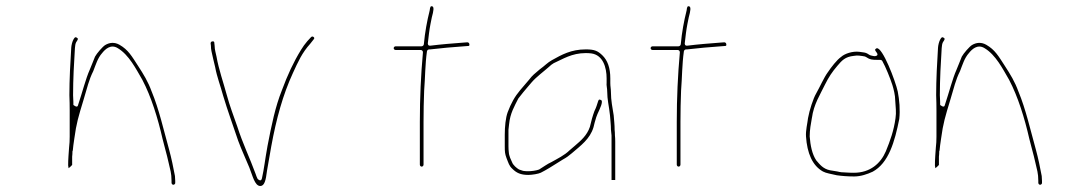

<svg xmlns="http://www.w3.org/2000/svg" viewBox="-20 -594 3464 624"><path d="M202.5 -86C202.5 -85.9 202.5 -85.7 202.5 -85.5C201.8 -75.6 201.5 -67.3 201.5 -56.4C201.9 -52.9 202.4 -49.2 202.9 -47.3C205.7 -49 211.1 -54.2 214.5 -57.9V-84C214.5 -84.2 214.5 -84.6 214.5 -84.8C215.2 -90.6 215.5 -96 215.5 -101C215.5 -102.4 215.4 -102.6 216.6 -105C217.3 -113.5 219.1 -128.4 221.6 -144.1C228.2 -193.5 235.1 -215.4 250.8 -267.2C264.3 -311.3 268.2 -332.9 283.2 -363.1C291.3 -383.6 297.2 -405.1 312.1 -421.7C320.8 -432.5 339.3 -452.2 362.9 -437.4C399.1 -415.7 421.9 -370.3 442.6 -334.6C471.6 -279.4 493.1 -209.6 508.3 -142.7C514.9 -114.9 521.5 -94.9 527.8 -66.1C533.1 -42 537.5 -31.8 537.5 -6V0C537.5 3.8 540.4 6.5 543.5 6.5C546.5 6.5 549.5 3.3 549.5 1V-6C549.5 -10.6 549.3 -14.1 548.6 -21.9C544 -47.2 536.8 -81.6 529.8 -107C512 -171 496.7 -239.4 473.1 -296.1C473 -296.2 473 -296.4 472.9 -296.5C461.4 -328.5 446.4 -352.7 428.7 -379.9C408.3 -411.3 397 -432.1 368.3 -448.5C352 -457.7 336 -456 321.9 -447.6C313.6 -442.6 294.3 -420.3 288.8 -409.9C285 -401 276.4 -378.1 271.9 -368C258.3 -337.5 248.4 -296.4 233.1 -250.6C230.5 -242.6 218.5 -253 218.5 -253C218.5 -256.6 218.5 -260.2 218.4 -263.8C218.2 -270.7 218 -277.6 217.5 -284.5C217.5 -284.6 217.5 -284.9 217.5 -285C217.5 -334.7 220.5 -392 223.5 -437.6C224.2 -446 225 -451.7 227.3 -456.4C227.4 -456.6 227.6 -456.9 227.8 -457.2C234 -466.4 234.9 -468.4 229.6 -471.6C225.4 -474.1 223.4 -473.6 219.4 -467C214.9 -459.7 212 -446.9 211.5 -438.6C208.6 -392.3 205.5 -335 205.5 -285.1C206.2 -267.4 206.5 -250.4 206.5 -235V-150C206.5 -137.1 205.9 -126.4 204.5 -114.5C204.4 -106.2 202.5 -92.9 202.5 -86Z M664.5 -453.4 665.4 -445.9C665.5 -445.7 665.5 -445.3 665.5 -445C665.5 -438.8 666.1 -433.1 667.3 -427.6C671.5 -409 673.8 -397.7 679.3 -375.8C679.3 -375.7 679.4 -375.5 679.4 -375.3C685 -344.4 696.4 -315.7 705.2 -283C719.3 -235.4 738.7 -182.6 754.1 -136.5C765.8 -104.8 778 -79.8 790.4 -49.3C800.6 -24.4 807.6 10.5 826 10.5C839.7 10.5 844 -8.6 847.6 -37.9C847.6 -38 847.6 -38.1 847.6 -38.2C850.3 -54.3 854.9 -81 861.6 -118.3C877.9 -208 899.8 -286.9 931.7 -356.1C949 -393.7 961.6 -422.4 988.3 -451.9L999.1 -465.6C999.2 -465.7 999.3 -465.9 999.4 -466C1002.5 -469.4 1001.6 -471.7 999.3 -473.6C996.8 -475.8 993.5 -476.3 990.5 -472.9L978.6 -460C971.1 -451.2 964.2 -441.7 958.4 -432.1C934 -392.4 914.9 -351.3 896 -300.3C874.6 -246.8 862.5 -187.6 849.4 -119.6C840 -67.4 839 -49 831.3 -14.4C828.3 -0.7 817.3 -12.6 817.3 -12.6C814.4 -18.4 812.9 -22.1 810.8 -28.7C791.6 -81.4 769.3 -126.1 750.9 -183.6C739.2 -217.3 726.5 -250 716.8 -286.1C706 -326.1 691 -368 683.6 -410.2C681.5 -422.2 677.8 -430.3 677.5 -445.6L676.5 -454.2C676.5 -454.4 676.5 -454.7 676.5 -455C676.5 -458.4 674.8 -459.7 671.3 -459.6C667.5 -459.6 664.7 -457.6 664.5 -453.4Z M1259.5 -437.5C1259.5 -434.4 1262.2 -431.5 1266 -431.5H1347C1353.2 -431.5 1354.8 -426.5 1354.5 -423.3C1347.9 -350.5 1344.5 -276.1 1344.5 -198V-59C1344.5 -55.2 1347.4 -52.5 1350.5 -52.5C1353.6 -52.5 1356.5 -55.2 1356.5 -59V-198C1356.5 -232 1357.2 -266.3 1358.5 -299.4C1361.9 -341.9 1361.6 -385 1367.6 -427.1C1368.1 -430.6 1371.3 -433.5 1375 -433.5H1378.6C1415.1 -437.8 1451 -440.9 1487.5 -443.5L1500.4 -444.5C1500.6 -444.5 1500.8 -444.5 1501 -444.5C1504.9 -444.5 1505.7 -446 1505.6 -449.1C1505.6 -453.1 1503.1 -456.3 1499.2 -456.5L1485.5 -455.5C1449.7 -452.8 1415.2 -450.1 1378.9 -445.6C1370.1 -444.5 1370.3 -452.1 1370.5 -453.8C1373 -475.7 1375.3 -497 1379.1 -516L1383.6 -538.5C1383.7 -538.6 1383.7 -538.8 1383.8 -539C1388.8 -557.5 1391.8 -572.2 1384.2 -573.6C1379.5 -574.5 1377.8 -571.9 1376.5 -560.2C1376.4 -559.9 1376.4 -559.5 1376.3 -559.2C1367.8 -525.3 1361.3 -490.5 1357.5 -450.3C1357.1 -446.7 1353.9 -443.5 1350 -443.5H1266C1262.2 -443.5 1259.5 -440.6 1259.5 -437.5Z M1979.5 -9V-133C1979.5 -140.8 1979.2 -147.9 1978.5 -154.3C1978.5 -154.4 1978.5 -154.8 1978.5 -155C1978.5 -160.7 1978.2 -166.4 1977.5 -172.2C1977.5 -172.4 1977.5 -172.7 1977.5 -173C1977.5 -180.1 1977.2 -187.6 1976.5 -195.4L1974.5 -219.1C1970.7 -244.1 1965.5 -267 1965.5 -295C1965.5 -305.7 1963.5 -313 1963.5 -324V-339C1963.5 -373.6 1954.6 -398.1 1937.3 -414.6C1922.8 -428.5 1912.1 -433.5 1884 -433.5C1836 -433.5 1805.5 -416.2 1773.6 -398.4C1759.1 -390.4 1751.8 -381.3 1733.6 -368.1C1717.8 -354.6 1710.3 -349.2 1700 -335.5C1699.9 -335.4 1699.8 -335.2 1699.7 -335.1L1687.7 -321.1C1683.7 -316.5 1678.1 -309.8 1670.7 -301.2C1652.5 -279.6 1640.7 -257.8 1630 -229.4C1623.2 -211.2 1620.5 -182.1 1620.5 -156V-119C1620.5 -100.1 1621.1 -94.3 1626 -80.7C1632.6 -64.1 1634.6 -54.9 1645 -45.6C1645.1 -45.5 1645.2 -45.4 1645.3 -45.3C1658.2 -32.4 1671.8 -25.5 1697 -25.5C1709.8 -25.5 1730.4 -29.1 1737.6 -32.7C1756.2 -42 1774.5 -53.8 1793 -65.4L1809 -75.4C1809.1 -75.4 1809.3 -75.5 1809.4 -75.6C1820.8 -81.9 1828.6 -87.5 1838.1 -95.7C1867.4 -120.8 1897.5 -142.4 1908.8 -180.2C1913.8 -196.6 1908.7 -179.8 1908.7 -179.8L1912.7 -195.8C1914.2 -201.6 1915.3 -205.5 1917.8 -213.1C1921.2 -225.1 1935.8 -249.3 1936.1 -262.2C1936.2 -266.9 1935.3 -268.2 1932 -269.4C1927.2 -271.2 1926.2 -271 1924 -265.3C1916.5 -245.8 1924.2 -265.8 1924.1 -265.6C1920 -253.2 1918.4 -246.2 1911.9 -233C1906.4 -218.2 1901.2 -199.9 1897.3 -182.4C1897.3 -182.2 1897.2 -181.9 1897.1 -181.6C1887.8 -153.8 1867.4 -136.6 1848.4 -120.3L1831.1 -105.5C1814.5 -89.2 1791.9 -78.4 1772.7 -67.5C1772.6 -67.4 1772.3 -67.2 1772 -67.1C1758.5 -61.1 1746.3 -51.7 1732.9 -43.6C1732.6 -43.4 1732.1 -43.2 1731.8 -43C1723.1 -39.6 1706.8 -37.5 1697 -37.5C1690.7 -37.5 1685.4 -37.8 1680.8 -38.6C1680.5 -38.6 1680 -38.8 1679.6 -38.9L1667.6 -42.9C1667.2 -43 1666.6 -43.3 1666.1 -43.6C1659.4 -47.6 1647.4 -57.3 1644.1 -67C1641.3 -73.6 1634.1 -86.5 1633.5 -100.4C1633 -103.7 1632.5 -111.2 1632.5 -119V-172C1632.5 -172.3 1632.5 -172.7 1632.6 -173.1C1633.2 -177.6 1633.9 -183.3 1634.5 -190.2C1638 -226.2 1652.4 -249.5 1664.3 -273.4C1664.4 -273.6 1664.7 -274.1 1664.9 -274.4C1671.4 -283.5 1689.4 -304.8 1696.3 -312.9L1708.3 -326.9C1723 -344 1748 -362.3 1764 -376.6C1779.6 -390.4 1763.6 -376.2 1763.7 -376.3C1768.7 -381.3 1773.9 -385.4 1779.3 -388.5C1779.4 -388.6 1779.7 -388.8 1780 -388.9C1808.9 -401.7 1837.7 -421.5 1884 -421.5C1889.7 -421.5 1895.4 -421.2 1901.9 -420.4C1939.6 -415.1 1951.5 -375.3 1951.5 -339V-326C1951.5 -325.8 1951.5 -325.4 1951.5 -325.2C1950.4 -315.8 1953.5 -308.6 1953.5 -295C1953.5 -283.6 1954.8 -272.5 1956.4 -261.3C1958.5 -247.2 1961.2 -233.1 1962.5 -218.7L1964.5 -194.6C1965.2 -186.5 1965.5 -180.7 1965.5 -173.4L1967.5 -153.7C1967.5 -153.6 1967.5 -153.2 1967.5 -153V-9Z M2094.5 -437.5C2094.5 -434.4 2097.2 -431.5 2101 -431.5H2182C2188.2 -431.5 2189.8 -426.5 2189.5 -423.3C2182.9 -350.5 2179.5 -276.1 2179.5 -198V-59C2179.5 -55.2 2182.4 -52.5 2185.5 -52.5C2188.6 -52.5 2191.5 -55.2 2191.5 -59V-198C2191.5 -232 2192.2 -266.3 2193.5 -299.4C2196.9 -341.9 2196.6 -385 2202.6 -427.1C2203.1 -430.6 2206.3 -433.5 2210 -433.5H2213.6C2250.1 -437.8 2286 -440.9 2322.5 -443.5L2335.4 -444.5C2335.6 -444.5 2335.8 -444.5 2336 -444.5C2339.9 -444.5 2340.7 -446 2340.6 -449.1C2340.6 -453.1 2338.1 -456.3 2334.2 -456.5L2320.5 -455.5C2284.7 -452.8 2250.2 -450.1 2213.9 -445.6C2205.1 -444.5 2205.3 -452.1 2205.5 -453.8C2208 -475.7 2210.3 -497 2214.1 -516L2218.6 -538.5C2218.7 -538.6 2218.7 -538.8 2218.8 -539C2223.8 -557.5 2226.8 -572.2 2219.2 -573.6C2214.5 -574.5 2212.8 -571.9 2211.5 -560.2C2211.4 -559.9 2211.4 -559.5 2211.3 -559.2C2202.8 -525.3 2196.3 -490.5 2192.5 -450.3C2192.1 -446.7 2188.9 -443.5 2185 -443.5H2101C2097.2 -443.5 2094.5 -440.6 2094.5 -437.5Z M2829 -423.5C2837.9 -411.7 2823 -411.5 2823 -411.5C2820.5 -411.5 2818.5 -411.8 2815.8 -412.5C2813.3 -412.7 2807.1 -414.3 2803.6 -416.9C2797.9 -420.9 2792.5 -423 2787.1 -423.6L2773 -425.6C2750.6 -428.4 2725.2 -419.5 2714 -409.4C2713.9 -409.3 2713.5 -409 2713.3 -408.9C2699.7 -399.3 2681.3 -375.5 2670.2 -358.8C2670.2 -358.8 2670.1 -358.7 2670 -358.6C2657.8 -341.9 2644.2 -310.7 2632.5 -290.2C2623 -274.4 2610.5 -234.8 2606.4 -211.7C2602.8 -191.1 2606.5 -212.3 2606.4 -212.1C2603.9 -191.5 2598.2 -170.1 2599.5 -150.5C2603.1 -96.5 2620.1 -55.8 2654.6 -36.6C2664.6 -31 2681.6 -28.7 2699.5 -24.4C2715.4 -22 2736.7 -20.5 2756 -20.5C2777.5 -20.5 2798.8 -27.9 2815.8 -35.8C2834.8 -44.6 2815.3 -35.5 2815.5 -35.6C2868.4 -63.7 2887.9 -134 2902.6 -207.2C2905.9 -236.8 2903 -269.5 2897.7 -296.5C2890.3 -330.8 2848 -441.8 2829.2 -437.1C2828.6 -437 2827.9 -436.7 2827 -436C2822.6 -432.6 2823.1 -431.3 2829 -423.5ZM2841 -399.5C2843.3 -399.5 2846.1 -398.1 2847.5 -395.7C2858 -377.3 2873.2 -339.8 2880.2 -317.8C2884.1 -305.3 2889.5 -284.8 2889.5 -267.3C2890.7 -253.5 2891.5 -242.7 2891.5 -238.3C2892.1 -229 2891.8 -218.9 2890.4 -209.9C2885.1 -169.9 2873 -136.4 2858.9 -102.1C2842.1 -62.8 2808.1 -32.5 2755 -32.5C2745.7 -32.5 2735.9 -32.9 2727.8 -33.5C2718.4 -33.6 2710.5 -34.3 2701.4 -36.7L2677.6 -40.6C2655.1 -45.1 2644.4 -59.4 2633.4 -72.1C2633.2 -72.2 2632.9 -72.6 2632.8 -72.8C2619.1 -93.4 2613.8 -121.4 2611.5 -150.4C2611.5 -150.6 2611.5 -150.8 2611.5 -151C2611.5 -171.4 2615.3 -192.5 2618.6 -210.4C2622.5 -230.9 2618.5 -209.8 2618.6 -210C2624.7 -255.8 2645.7 -286.5 2661.3 -319.3C2673.6 -344 2684.3 -360 2701.3 -379.9C2715.8 -397 2726.4 -409.6 2754.8 -412.4C2767.5 -414.8 2776.7 -412.7 2783.4 -411.8C2791.3 -410.9 2792.2 -410.2 2796.9 -407.4C2797 -407.4 2797.2 -407.2 2797.3 -407.1C2806.5 -400.7 2814.5 -399.5 2830 -399.5Z M3019.5 -86C3019.5 -85.9 3019.5 -85.7 3019.5 -85.5C3018.8 -75.6 3018.5 -67.3 3018.5 -56.4C3018.9 -52.9 3019.4 -49.2 3019.9 -47.3C3022.7 -49 3028.1 -54.2 3031.5 -57.9V-84C3031.5 -84.2 3031.5 -84.6 3031.5 -84.8C3032.2 -90.6 3032.5 -96 3032.5 -101C3032.5 -102.4 3032.4 -102.6 3033.6 -105C3034.3 -113.5 3036.1 -128.4 3038.6 -144.1C3045.2 -193.5 3052.1 -215.4 3067.8 -267.2C3081.3 -311.3 3085.2 -332.9 3100.2 -363.1C3108.3 -383.6 3114.2 -405.1 3129.1 -421.7C3137.8 -432.5 3156.3 -452.2 3179.9 -437.4C3216.1 -415.7 3238.9 -370.3 3259.6 -334.6C3288.6 -279.4 3310.1 -209.6 3325.3 -142.7C3331.9 -114.9 3338.5 -94.9 3344.8 -66.1C3350.1 -42 3354.5 -31.8 3354.5 -6V0C3354.5 3.8 3357.4 6.5 3360.5 6.5C3363.5 6.5 3366.5 3.3 3366.5 1V-6C3366.5 -10.6 3366.3 -14.1 3365.6 -21.9C3361 -47.2 3353.8 -81.6 3346.8 -107C3329 -171 3313.7 -239.4 3290.1 -296.1C3290 -296.2 3290 -296.4 3289.9 -296.5C3278.4 -328.5 3263.4 -352.7 3245.7 -379.9C3225.3 -411.3 3214 -432.1 3185.3 -448.5C3169 -457.7 3153 -456 3138.9 -447.6C3130.6 -442.6 3111.3 -420.3 3105.8 -409.9C3102 -401 3093.4 -378.1 3088.9 -368C3075.3 -337.5 3065.4 -296.4 3050.1 -250.6C3047.5 -242.6 3035.5 -253 3035.5 -253C3035.5 -256.6 3035.5 -260.2 3035.4 -263.8C3035.2 -270.7 3035 -277.6 3034.5 -284.5C3034.5 -284.6 3034.5 -284.9 3034.5 -285C3034.5 -334.7 3037.5 -392 3040.5 -437.6C3041.2 -446 3042 -451.7 3044.3 -456.4C3044.4 -456.6 3044.6 -456.9 3044.8 -457.2C3051 -466.4 3051.9 -468.4 3046.6 -471.6C3042.4 -474.1 3040.4 -473.6 3036.4 -467C3031.9 -459.7 3029 -446.9 3028.5 -438.6C3025.6 -392.3 3022.5 -335 3022.5 -285.1C3023.2 -267.4 3023.5 -250.4 3023.5 -235V-150C3023.5 -137.1 3022.9 -126.4 3021.5 -114.5C3021.4 -106.2 3019.5 -92.9 3019.5 -86Z"/></svg>

Font: Take Off
Style: Hairball
Weight: 400
Foundry: Cannot Into Space Fonts
Version: Version 0.89